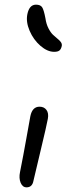

<svg xmlns="http://www.w3.org/2000/svg" viewBox="-20 -784 316 815"><path d="M210 -564Q181.2 -564 151.6 -589.6Q122.1 -615.2 105.7 -653.3Q89.4 -691.4 96.2 -724.1Q104.5 -764.2 132.8 -764.2Q151.4 -764.2 158.7 -753.4Q166 -742.7 172.9 -706.1Q176.3 -682.1 185.5 -664.1Q194.8 -646 204.8 -636.5Q214.8 -627 224.1 -619.6Q233.4 -612.3 238.5 -605Q243.7 -597.7 242.2 -588.9Q239.3 -575.2 232.2 -569.6Q225.1 -564 210 -564ZM92.8 11.2Q75.7 11.2 67.6 -8.3Q59.6 -27.8 64.9 -53.2Q79.6 -127 91.8 -196Q104 -265.1 108.9 -291Q117.2 -331.1 147.9 -331.1Q167 -331.1 177.2 -317.4Q187.5 -303.7 183.1 -279.8Q178.2 -252.4 152.1 -143.6Q126 -34.7 122.1 -17.1Q117.2 11.2 92.8 11.2Z"/></svg>

Font: Shantell Sans Irregular
Style: Italic
Weight: 300
Italic angle: -11.31°
Designer: Stephen Nixon, Anya Danilova, Shantell Martin
Foundry: Arrow Type
Version: Version 1.006;[9816181b4]